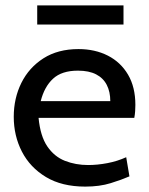

<svg xmlns="http://www.w3.org/2000/svg" viewBox="-20 -682 552 712"><path d="M296 10Q209.5 10 150.5 -25.5Q91.5 -61 61.2 -119.8Q31 -178.5 31 -249Q31 -317.5 59.2 -374.5Q87.5 -431.5 141.2 -465.8Q195 -500 271 -500Q332 -500 379.8 -475.8Q427.5 -451.5 454.8 -405.2Q482 -359 482 -293Q482 -282.5 481.2 -270.2Q480.5 -258 478 -245H123Q129.5 -177 155.5 -139Q181.5 -101 221 -85.5Q260.5 -70 307 -70Q341 -70 378 -77Q415 -84 448 -99L460 -28Q431.5 -15.5 390.5 -2.8Q349.5 10 296 10ZM131 -307H389Q389 -341.5 376 -367Q363 -392.5 336.5 -406.2Q310 -420 269 -420Q209 -420 176.8 -390.2Q144.5 -360.5 131 -307ZM118 -591V-662H438V-591Z"/></svg>

Font: Cabin Resolve
Style: Regular-Resolve
Weight: 400
Designer: Pablo Impallari
Foundry: Pablo Impallari. http://www.impallari.com Igino Marini. http://www.ikern.com
Version: Version 3.001